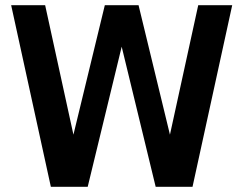

<svg xmlns="http://www.w3.org/2000/svg" viewBox="-20 -720 938 740"><path d="M23 -700H154L263 -201L384 -700H514L635 -201L744 -700H875L722 0H580L449 -540L318 0H176Z"/></svg>

Font: Haskoy Bold
Style: Regular
Weight: 700
Designer: Ertekin Erdin
Foundry: Ertekin Erdin
Version: Version 1.500; ttfautohint (v1.8.3)